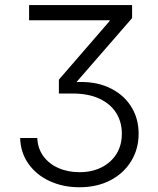

<svg xmlns="http://www.w3.org/2000/svg" viewBox="-20 -562 640 777"><path d="M301.3 195.8Q235.4 195.8 181.6 171.1Q127.9 146.5 95.7 101.6Q63.5 56.6 61.5 -3.4H130.9Q132.8 39.1 155.5 70.1Q178.2 101.1 216.3 117.9Q254.4 134.8 301.8 134.8Q352.5 134.8 391.1 115.2Q429.7 95.7 451.4 60.8Q473.1 25.9 473.1 -21Q473.1 -68.4 450.2 -105Q427.2 -141.6 382.6 -162.6Q337.9 -183.6 272 -183.6H218.3V-239.7L423.8 -477.1V-480H97.7V-541.5H514.6V-488.8L276.4 -214.8V-229Q358.4 -235.4 417.5 -209.2Q476.6 -183.1 508.8 -133.8Q541 -84.5 541 -21Q541 41 510.7 90.3Q480.5 139.6 426.5 167.7Q372.6 195.8 301.3 195.8Z"/></svg>

Font: Inter 18pt Light
Style: Regular
Weight: 300
Designer: Rasmus Andersson
Foundry: rsms
Version: Version 4.001;git-66647c0bb